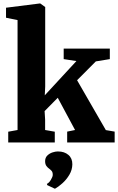

<svg xmlns="http://www.w3.org/2000/svg" viewBox="-20 -840 696 1132"><path d="M28.5 0V-63.5L83.5 -73.5V-721.5L15.5 -735.5V-794.5L214 -819.5H217.5L246.5 -798.5V-330L244 -278L430.5 -480L355.5 -491.5V-553.5H627.5V-491.5L545 -478L434.5 -367L604 -73L656 -64V0H376V-64L422.5 -73.5L320.5 -263.5L243 -185L246 -135V-73.5L303 -63.5V0ZM406.5 129Q406 161.5 389 190.2Q372 219 348.2 240.2Q324.5 261.5 304.5 272.5H303L258.5 251.5L256.5 244Q269 238.5 280 220.2Q291 202 291 191Q291 175 284.5 167.8Q278 160.5 270.5 155Q262 149.5 254 139Q246 128.5 246 110.5Q246 89.5 259.2 76.8Q272.5 64 289.8 58.5Q307 53 319 53H322.5Q359.5 53 383.2 73.2Q407 93.5 406.5 129Z"/></svg>

Font: Merriweather 24pt Black
Style: Regular
Weight: 900
Designer: Eben Sorkin
Foundry: Eben Sorkin
Version: Version 2.100